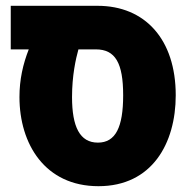

<svg xmlns="http://www.w3.org/2000/svg" viewBox="-20 -629 657 661"><path d="M319 12C503 12 585 -135 585 -301C585 -494 479 -609 316 -609H17V-459H79C59 -408 47 -355 47 -295C47 -133 135 12 319 12ZM317 -138C255 -138 228 -192 228 -295C228 -369 241 -427 250 -459H310C377 -459 404 -412 404 -301C404 -191 378 -138 317 -138Z"/></svg>

Font: Noto Sans Hebrew Condensed Black
Style: Regular
Weight: 900
Width: 3
Designer: Monotype Design Team
Foundry: Monotype Imaging Inc.
Version: Version 2.004